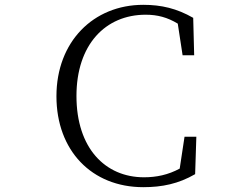

<svg xmlns="http://www.w3.org/2000/svg" viewBox="-20 -761 1040 796"><path d="M574 15C652 15 720 1 789 -39L794 -194H745L725 -62C677 -36 628 -26 577 -26C416 -26 297 -147 297 -363C297 -576 417 -700 584 -700C633 -700 674 -689 717 -663L737 -532H785L781 -687C713 -726 649 -741 574 -741C367 -741 214 -588 214 -362C214 -137 360 15 574 15Z"/></svg>

Font: Kiri Minchoo Light
Style: Regular
Weight: 300
Designer: Ryoko NISHIZUKA 西塚涼子 (kana & ideographs); Frank Grießhammer (Latin, Greek & Cyrillic);
akenotsuki.com/eyeben/fonts/ (U+
Foundry: Adobe
akenotsuki.com/eyeben/fonts/
Version: Version 4.002;hotconv 1.0.119;makeotfexe 2.5.65604